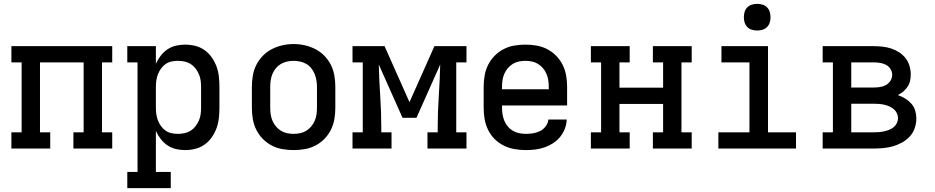

<svg xmlns="http://www.w3.org/2000/svg" viewBox="-20 -769 4840 994"><path d="M39 0V-84H92V-446H39V-530H561V-446H508V-84H561V0H360V-84H413V-446H187V-84H240V0Z M639 205V121H692V-446H639V-530H787V-439Q797 -461 812 -480.5Q827 -500 847 -513.5Q867 -527 890.5 -532.5Q914 -538 939 -538Q965 -538 991 -531.5Q1017 -525 1039 -509.5Q1061 -494 1076.5 -471.5Q1092 -449 1101 -424.5Q1110 -400 1113 -373.5Q1116 -347 1116 -320V-210Q1116 -183 1113 -156.5Q1110 -130 1101 -105.5Q1092 -81 1076.5 -58.5Q1061 -36 1039 -20.5Q1017 -5 991 1.5Q965 8 939 8Q914 8 890.5 2.5Q867 -3 847 -16.5Q827 -30 812 -49.5Q797 -69 787 -91V121H864V205ZM901 -76Q918 -76 935 -79.5Q952 -83 966.5 -92Q981 -101 991.5 -114.5Q1002 -128 1009 -143.5Q1016 -159 1018.5 -176Q1021 -193 1021 -210V-320Q1021 -337 1018.5 -354Q1016 -371 1009 -386.5Q1002 -402 991.5 -415.5Q981 -429 966.5 -438Q952 -447 935 -450.5Q918 -454 901 -454Q884 -454 867.5 -450.5Q851 -447 837.5 -437.5Q824 -428 814 -414.5Q804 -401 798 -385.5Q792 -370 789.5 -353.5Q787 -337 787 -320V-210Q787 -193 789.5 -176.5Q792 -160 798 -144.5Q804 -129 814 -115.5Q824 -102 837.5 -92.5Q851 -83 867.5 -79.5Q884 -76 901 -76Z M1500 8Q1471 8 1442 3Q1413 -2 1387 -15.5Q1361 -29 1340.5 -50Q1320 -71 1307 -97Q1294 -123 1289 -152Q1284 -181 1284 -210V-320Q1284 -349 1289 -378Q1294 -407 1307 -433Q1320 -459 1340.5 -480Q1361 -501 1387 -514.5Q1413 -528 1442 -534.5Q1471 -541 1500 -541Q1529 -541 1558 -534.5Q1587 -528 1613 -514.5Q1639 -501 1659.5 -480Q1680 -459 1693 -433Q1706 -407 1711 -378Q1716 -349 1716 -320V-210Q1716 -181 1711 -152Q1706 -123 1693 -97Q1680 -71 1659.5 -50Q1639 -29 1613 -15.5Q1587 -2 1558 3Q1529 8 1500 8ZM1500 -76Q1517 -76 1534 -79.5Q1551 -83 1565.5 -92Q1580 -101 1591 -114Q1602 -127 1609 -143Q1616 -159 1618.5 -176Q1621 -193 1621 -210V-320Q1621 -337 1618 -354Q1615 -371 1608.5 -387Q1602 -403 1591 -416.5Q1580 -430 1565 -438.5Q1550 -447 1533 -450.5Q1516 -454 1498 -454Q1481 -454 1464.5 -450Q1448 -446 1433.5 -437.5Q1419 -429 1408 -415.5Q1397 -402 1390.5 -386.5Q1384 -371 1381.5 -354Q1379 -337 1379 -320V-210Q1379 -193 1381.5 -176Q1384 -159 1391 -143Q1398 -127 1409 -114Q1420 -101 1434.5 -92Q1449 -83 1466 -79.5Q1483 -76 1500 -76Z M1805 0V-84H1858V-446H1805V-530H1971L2100 -240L2229 -530H2395V-446H2342V-84H2395V0H2193V-84H2246V-106Q2246 -188 2251.5 -270.5Q2257 -353 2259 -435L2136 -159H2064L1941 -435Q1943 -353 1948.5 -270.5Q1954 -188 1954 -106V-84H2007V0Z M2702 8Q2673 8 2644 3Q2615 -2 2588.5 -15Q2562 -28 2541 -49Q2520 -70 2507 -96.5Q2494 -123 2489 -152Q2484 -181 2484 -210V-320Q2484 -349 2489 -378Q2494 -407 2507 -433Q2520 -459 2540.5 -480Q2561 -501 2587 -514.5Q2613 -528 2642 -533Q2671 -538 2700 -538Q2729 -538 2758 -533Q2787 -528 2813 -514.5Q2839 -501 2859.5 -480Q2880 -459 2893 -433Q2906 -407 2911 -378Q2916 -349 2916 -320V-223H2579V-210Q2579 -193 2582 -175.5Q2585 -158 2591.5 -142.5Q2598 -127 2609.5 -113.5Q2621 -100 2636 -91.5Q2651 -83 2668 -79.5Q2685 -76 2702 -76Q2721 -76 2740 -79Q2759 -82 2776 -90.5Q2793 -99 2805 -115Q2817 -131 2819 -150H2914Q2913 -125 2904 -102Q2895 -79 2879.5 -60Q2864 -41 2843 -27.5Q2822 -14 2799 -6Q2776 2 2751.5 5Q2727 8 2702 8ZM2821 -307V-320Q2821 -337 2818.5 -354Q2816 -371 2809 -387Q2802 -403 2791 -416Q2780 -429 2765.5 -438Q2751 -447 2734 -450.5Q2717 -454 2700 -454Q2683 -454 2666 -450.5Q2649 -447 2634.5 -438Q2620 -429 2609 -416Q2598 -403 2591 -387Q2584 -371 2581.5 -354Q2579 -337 2579 -320V-307Z M3039 0V-84H3092V-446H3039V-530H3240V-446H3187V-315H3413V-446H3360V-530H3561V-446H3508V-84H3561V0H3360V-84H3413V-231H3187V-84H3240V0Z M3699 0V-84H3860V-446H3715V-530H3956V-84H4101V0ZM3900 -611Q3886 -611 3872.5 -615Q3859 -619 3849 -629Q3839 -639 3835 -652.5Q3831 -666 3831 -680Q3831 -694 3835 -707.5Q3839 -721 3849 -731Q3859 -741 3872.5 -745Q3886 -749 3900 -749Q3914 -749 3927.5 -745Q3941 -741 3951 -731Q3961 -721 3965 -707.5Q3969 -694 3969 -680Q3969 -666 3965 -652.5Q3961 -639 3951 -629Q3941 -619 3927.5 -615Q3914 -611 3900 -611Z M4239 0V-84H4292V-446H4239V-530H4504Q4526 -530 4549 -527.5Q4572 -525 4593.5 -518Q4615 -511 4634.5 -498.5Q4654 -486 4668 -468Q4682 -450 4688.5 -428Q4695 -406 4695 -383Q4695 -367 4691.5 -350.5Q4688 -334 4678.5 -320Q4669 -306 4656 -295Q4643 -284 4628 -277Q4648 -270 4666 -259Q4684 -248 4698 -232.5Q4712 -217 4718 -196.5Q4724 -176 4724 -155Q4724 -130 4715.5 -105.5Q4707 -81 4690 -62.5Q4673 -44 4650.5 -31.5Q4628 -19 4604 -12Q4580 -5 4554.5 -2.5Q4529 0 4504 0ZM4387 -316H4504Q4520 -316 4536.5 -318.5Q4553 -321 4567 -329Q4581 -337 4590 -351Q4599 -365 4599 -382Q4599 -382 4599 -382Q4599 -382 4599 -382Q4599 -398 4590 -412Q4581 -426 4566.5 -433.5Q4552 -441 4536 -443.5Q4520 -446 4504 -446H4387ZM4387 -84H4504Q4517 -84 4530.5 -85Q4544 -86 4557 -89Q4570 -92 4583 -97Q4596 -102 4606.5 -110.5Q4617 -119 4623 -131.5Q4629 -144 4629 -157Q4629 -171 4623 -183.5Q4617 -196 4606.5 -204.5Q4596 -213 4583.5 -218.5Q4571 -224 4557.5 -227Q4544 -230 4530.5 -231Q4517 -232 4504 -232H4387Z"/></svg>

Font: Iosevka Slab Medium Extended
Style: Regular
Weight: 500
Width: 7
Monospace: yes
Designer: Belleve Invis
Foundry: Belleve Invis
Version: Version 11.1.1; ttfautohint (v1.8.3)